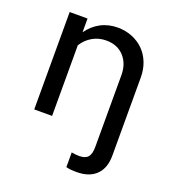

<svg xmlns="http://www.w3.org/2000/svg" viewBox="-131 -605 827 919"><g transform="rotate(20 282.0 -146.0)"><path d="M70 0V-496H161V-426Q188 -464 226.5 -484.5Q265 -505 313 -505Q353 -505 387 -491Q421 -477 445.5 -452.5Q470 -428 483.5 -393.5Q497 -359 497 -318V80Q497 141 465 175Q433 209 376 212Q361 213 345 212Q327 212 309 207V132Q319 134 328 135Q337 136 348 136Q380 136 393 120Q406 104 406 69V-297Q406 -355 372.5 -391.5Q339 -428 282 -428Q244 -428 212.5 -410Q181 -392 161 -360V0Z"/></g></svg>

Font: Rosa Sans
Style: Regular
Weight: 400
Designer: Pentagram / MCKL
Foundry: Pentagram / MCKL
Version: Version 1.005;September 16, 2019;FontCreator 11.5.0.2425 64-